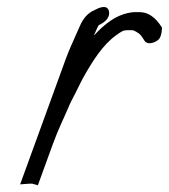

<svg xmlns="http://www.w3.org/2000/svg" viewBox="-20 -498 487 553"><path d="M250.2 -395.2 259.5 -416.4C261.6 -420.8 263.6 -424.3 264.4 -425.6C274.4 -430 297.8 -443 294 -464.5C289.9 -487.9 262.5 -474.6 252.8 -469.2C231.7 -460.3 219.2 -443.8 210.3 -423.7L198.9 -398C189.3 -376 178.6 -353.4 169.2 -327.6L38 33L64.7 31H70.7C73.1 31 72.5 31 74.4 31.5L89.1 35.5L131.5 -81C148.4 -127.4 159.2 -146.7 180.5 -196.5C181.7 -199.6 183.1 -202.8 184.8 -205.9C200.7 -235.5 211.8 -260.2 218.2 -271.6C246.2 -322.2 276.9 -369.9 314.6 -396.5C330.5 -407.6 333.6 -411 348.1 -411H362C362.2 -411 366.3 -410 371.5 -407.1C385.2 -399.5 388.1 -393.3 396.2 -380.7C404.3 -368 424.5 -373.9 436 -383.4C446.4 -392.1 446.6 -418.3 446.6 -418.3C437.6 -432.5 417.4 -463 382 -463H364.4C316.5 -458.3 281.2 -429.1 250.2 -395.2Z"/></svg>

Font: Take Off
Style: Moose
Weight: 400
Foundry: Cannot Into Space Fonts
Version: Version 0.89